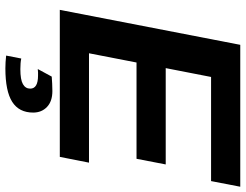

<svg xmlns="http://www.w3.org/2000/svg" viewBox="-122 -606 936 732"><g transform="rotate(90 346.0 -240.0)"><path d="M600.1 -111.3 578.1 0H17.6L150.9 -688H691.9L670.4 -576.7H273.4L239.7 -403.8H606.9L585.4 -292.5H218.3L183.1 -111.3ZM327.1 28.3Q366.2 28.3 387.7 48.8Q409.2 69.3 409.2 101.6Q409.2 155.3 368.4 181.4Q327.6 207.5 240.7 207.5Q218.3 207.5 191.9 204.6L203.1 147Q218.8 150.4 243.7 150.4Q283.7 150.4 300.8 140.6Q317.9 130.9 317.9 112.8Q317.9 83 268.1 83H255.9Q252.4 83.5 249.5 83.5Q246.6 83.5 243.2 84L272 30.8Q284.7 29.8 298.6 29.1Q312.5 28.3 327.1 28.3Z"/></g></svg>

Font: Arimo
Style: Bold Italic
Weight: 700
Italic angle: -12°
Designer: Steve Matteson
Foundry: Monotype Imaging Inc.
Version: Version 1.33